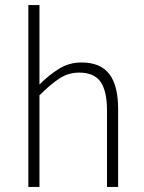

<svg xmlns="http://www.w3.org/2000/svg" viewBox="-20 -739 568 759"><path d="M92 0V-719H136V-511V-405Q173 -442 213 -467Q253 -492 302 -492Q377 -492 412 -446.5Q447 -401 447 -308V0H403V-302Q403 -379 377.5 -415.5Q352 -452 293 -452Q251 -452 216 -429.5Q181 -407 136 -362V0Z"/></svg>

Font: Mada Light
Style: Regular
Weight: 300
Designer: Khaled Hosny
Version: Version 1.5